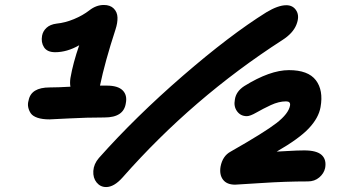

<svg xmlns="http://www.w3.org/2000/svg" viewBox="-20 -737 1428 780"><path d="M181.2 -252Q151.9 -252 132.6 -258.5Q113.3 -265.1 105.5 -276.1Q97.7 -287.1 94.7 -301Q91.8 -314.9 96.2 -329.1Q106 -381.8 182.1 -381.8Q214.8 -381.8 266.1 -384.8Q263.2 -399.9 266.1 -419.9Q276.9 -481.9 301.8 -553.2Q252.4 -524.9 204.1 -524.9Q171.9 -524.9 158.9 -544.9Q146 -564.9 150.9 -591.8Q154.3 -610.4 168.9 -624Q183.6 -637.7 210 -641.1Q244.6 -644.5 280.5 -659.4Q316.4 -674.3 342.8 -694.8Q370.6 -716.8 401.9 -716.8Q427.7 -716.8 442.1 -702.4Q456.5 -688 457.3 -666Q458 -644 449.2 -617.2Q406.2 -485.4 386.2 -389.2H414.1Q459 -389.2 478.3 -369.9Q497.6 -350.6 491.2 -317.9Q482.9 -259.8 404.8 -259.8Q332 -259.8 260.5 -255.9Q189 -252 181.2 -252ZM411.1 22.9Q387.7 22.9 372.6 4.4Q357.4 -14.2 359.1 -42.5Q360.8 -70.8 381.8 -95.2Q530.3 -262.2 722.2 -428.5Q914.1 -594.7 1062 -687Q1109.9 -715.8 1143.1 -715.8Q1170.9 -715.8 1184.3 -693.1Q1197.8 -670.4 1183.8 -636Q1169.9 -601.6 1127 -574.2Q762.7 -339.4 478 -16.1Q443.4 22.9 411.1 22.9ZM935.1 13.2Q901.4 13.2 886 -7.1Q870.6 -27.3 876 -60.1Q884.3 -103.5 917 -121.1Q1055.2 -199.7 1103.8 -237.5Q1152.3 -275.4 1158.2 -308.1Q1161.1 -325.2 1142.1 -325.2Q1112.8 -325.2 1080.3 -310.1Q1047.9 -294.9 1022 -280Q996.1 -265.1 982.9 -265.1Q957.5 -265.1 943.1 -284.9Q928.7 -304.7 934.1 -332Q938.5 -365.2 972.2 -387.2Q1076.7 -452.1 1153.8 -452.1Q1231.9 -452.1 1263.2 -411.1Q1294.4 -370.1 1282.2 -301.8Q1274.4 -257.8 1234.6 -215.6Q1194.8 -173.3 1104 -121.1Q1107.4 -121.1 1148.2 -123.5Q1189 -126 1215.8 -126Q1266.6 -126 1286.9 -107.2Q1307.1 -88.4 1300.8 -54.2Q1295.9 -32.2 1276.9 -16.1Q1257.8 0 1231 0Q1140.1 0 1041.5 6.6Q942.9 13.2 935.1 13.2Z"/></svg>

Font: Shantell Sans Irregular
Style: Bold Italic
Weight: 700
Italic angle: -11.31°
Designer: Stephen Nixon, Anya Danilova, Shantell Martin
Foundry: Arrow Type
Version: Version 1.006;[9816181b4]